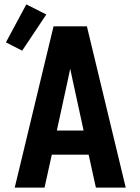

<svg xmlns="http://www.w3.org/2000/svg" viewBox="-20 -855 640 875"><path d="M47 0 64 -70 165 -490 224 -735H376L553 0H417L384 -150H216L183 0ZM239 -260H361L311 -490Q308 -503 305.5 -516Q303 -529 300 -542Q297 -529 294.5 -516Q292 -503 289 -490ZM81 -624 7 -662 100 -835 191 -789Z"/></svg>

Font: Iosevka SS04 XBd Ex
Style: Regular
Weight: 800
Width: 7
Monospace: yes
Designer: Belleve Invis
Foundry: Belleve Invis
Version: Version 19.0.0; ttfautohint (v1.8.4)